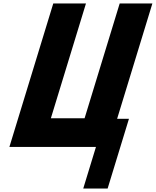

<svg xmlns="http://www.w3.org/2000/svg" viewBox="-20 -845 896 1104"><path d="M466.4 -165H272.5L474.3 -825H286.3L34 0H531.7L458.6 239.2H598.8L721.5 -162H653.5L856.2 -825H668.2Z"/></svg>

Font: Hussar
Style: BdSuprConOblThree
Weight: 700
Foundry: Cannot Into Space Fonts
Version: Version 2.00